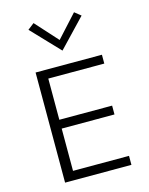

<svg xmlns="http://www.w3.org/2000/svg" viewBox="-129 -960 808 1040"><g transform="rotate(-15 275.0 -439.5)"><path d="M104 0V-617.5H476V-568H162V-337H458V-287.5H162V-50.5H476V0ZM275.5 -694.5 126.5 -851 162.5 -879 285.5 -743H265.5L389.5 -879L424.5 -851Z"/></g></svg>

Font: Karla Light
Style: Regular
Weight: 300
Designer: Jonathan Pinhorn
Version: Version 2.004;gftools[0.9.33]